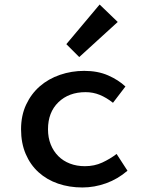

<svg xmlns="http://www.w3.org/2000/svg" viewBox="-20 -816 640 848"><path d="M344 12Q286 12 236.5 -5Q187 -22 150.5 -55Q114 -88 93.5 -136Q73 -184 73 -245Q73 -306 95.5 -354Q118 -402 156 -435Q194 -468 245 -485.5Q296 -503 352 -503Q412 -503 457.5 -483Q503 -463 534 -434L479 -362Q450 -385 420.5 -397Q391 -409 358 -409Q284 -409 238 -364.5Q192 -320 192 -245Q192 -208 204 -178Q216 -148 237.5 -126.5Q259 -105 289 -93.5Q319 -82 355 -82Q397 -82 431.5 -98Q466 -114 495 -136L543 -62Q500 -25 448.5 -6.5Q397 12 344 12ZM330 -564 273 -621 420 -796 500 -719Z"/></svg>

Font: Source Code Pro Semibold
Style: Regular
Weight: 600
Monospace: yes
Designer: Paul D. Hunt, Teo Tuominen
Foundry: Adobe Systems Incorporated
Version: Version 2.030;PS 1.000;hotconv 16.6.51;makeotf.lib2.5.65220